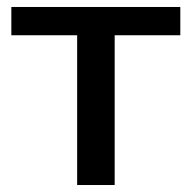

<svg xmlns="http://www.w3.org/2000/svg" viewBox="-20 -530 550 550"><path d="M496.5 -429H308.5V0H201V-429H12.5V-510H496.5Z"/></svg>

Font: Lato SemiBold
Style: Regular
Weight: 600
Designer: Lukasz Dziedzic with Adam Twardoch and Botio Nikoltchev
Foundry: tyPoland Lukasz Dziedzic
Version: Version 2.015; 2015-08-06; http://www.latofonts.com/